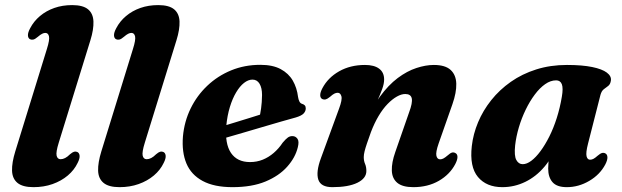

<svg xmlns="http://www.w3.org/2000/svg" viewBox="-20 -740 2504 773"><path d="M344 -578 216.5 -165.5Q204.5 -127 208 -113Q211.5 -99 224 -99Q233 -99 242.2 -103.8Q251.5 -108.5 262 -119Q272 -127.5 278.5 -129.2Q285 -131 291.5 -128Q299.5 -124 300.5 -112.8Q301.5 -101.5 292.5 -84Q279 -55.5 253 -33.5Q227 -11.5 191.8 1Q156.5 13.5 115 13.5Q71 13.5 50.2 -3.8Q29.5 -21 28.5 -53Q27.5 -85 41.5 -130.5L169 -543.5Q180.5 -580 177.2 -593.8Q174 -607.5 162.5 -607.5Q156.5 -607.5 149.5 -604Q142.5 -600.5 132 -591.5Q121.5 -582.5 114.5 -580.8Q107.5 -579 101 -582Q93 -586 92.5 -597.5Q92 -609 101.5 -626.5Q116 -654.5 141 -675.5Q166 -696.5 198.8 -708Q231.5 -719.5 270.5 -719.5Q314 -719.5 334.5 -702.5Q355 -685.5 356.2 -653.5Q357.5 -621.5 344 -578Z M690.5 -578 563 -165.5Q551 -127 554.5 -113Q558 -99 570.5 -99Q579.5 -99 588.8 -103.8Q598 -108.5 608.5 -119Q618.5 -127.5 625 -129.2Q631.5 -131 638 -128Q646 -124 647 -112.8Q648 -101.5 639 -84Q625.5 -55.5 599.5 -33.5Q573.5 -11.5 538.2 1Q503 13.5 461.5 13.5Q417.5 13.5 396.8 -3.8Q376 -21 375 -53Q374 -85 388 -130.5L515.5 -543.5Q527 -580 523.8 -593.8Q520.5 -607.5 509 -607.5Q503 -607.5 496 -604Q489 -600.5 478.5 -591.5Q468 -582.5 461 -580.8Q454 -579 447.5 -582Q439.5 -586 439 -597.5Q438.5 -609 448 -626.5Q462.5 -654.5 487.5 -675.5Q512.5 -696.5 545.2 -708Q578 -719.5 617 -719.5Q660.5 -719.5 681 -702.5Q701.5 -685.5 702.8 -653.5Q704 -621.5 690.5 -578Z M802 -209Q802 -209 819.2 -214.5Q836.5 -220 864.2 -228.2Q892 -236.5 924.2 -246.5Q956.5 -256.5 987 -265.8Q1017.5 -275 1040 -282.5L1023 -262.5Q1028 -280 1031.2 -303.8Q1034.5 -327.5 1035 -357.5Q1035 -386 1025 -402.8Q1015 -419.5 996.5 -419.5Q979.5 -419.5 962.5 -406.2Q945.5 -393 930.8 -368.2Q916 -343.5 905.5 -309.2Q895 -275 891 -233Q885 -161 910 -124.2Q935 -87.5 986.5 -87.5Q1014 -87.5 1038 -97.2Q1062 -107 1082.2 -124.5Q1102.5 -142 1118 -165.5Q1131 -181 1139.5 -186.8Q1148 -192.5 1158.5 -192Q1170.5 -191.5 1177.8 -181Q1185 -170.5 1179 -147Q1169 -105.5 1136.2 -68.8Q1103.5 -32 1048.8 -9.2Q994 13.5 916 13.5Q842 13.5 795.8 -11.5Q749.5 -36.5 730.5 -82Q711.5 -127.5 716.5 -190.5Q722 -251 747.5 -303.2Q773 -355.5 814.8 -395Q856.5 -434.5 910.8 -456.8Q965 -479 1028 -479Q1078 -479 1110 -461.8Q1142 -444.5 1158.8 -415.5Q1175.5 -386.5 1180 -349.5Q1181.5 -339.5 1185.2 -331.8Q1189 -324 1196 -322Q1203 -320 1207 -315.8Q1211 -311.5 1211 -303.5Q1211 -292.5 1202.5 -283.2Q1194 -274 1170.5 -267Q1148 -261 1112.8 -250.8Q1077.5 -240.5 1036.5 -228.5Q995.5 -216.5 955 -204.5Q914.5 -192.5 880.8 -183Q847 -173.5 826.8 -167.5Q806.5 -161.5 806.5 -161.5Z M1278 -341Q1269.5 -345 1269.2 -356.5Q1269 -368 1278 -385Q1300.5 -427.5 1345.5 -453Q1390.5 -478.5 1449.5 -478.5Q1486.5 -478.5 1506.5 -463.5Q1526.5 -448.5 1526.5 -420Q1526.5 -403 1518.8 -381.8Q1511 -360.5 1500 -335.8Q1489 -311 1477.5 -282.8Q1466 -254.5 1459 -223.5L1447 -233.5Q1474.5 -303 1509 -350.2Q1543.5 -397.5 1581.2 -425.8Q1619 -454 1656.5 -466.2Q1694 -478.5 1726.5 -478.5Q1772.5 -478.5 1794.2 -458.5Q1816 -438.5 1817 -403Q1818 -367.5 1801.5 -320.5L1746 -162.5Q1733.5 -126.5 1737 -112.5Q1740.5 -98.5 1752 -98.5Q1758.5 -98.5 1765.2 -102Q1772 -105.5 1782.5 -114.5Q1793 -124 1799.8 -125.8Q1806.5 -127.5 1813 -124Q1821.5 -120 1821.8 -108.5Q1822 -97 1813 -79.5Q1791 -37.5 1746.8 -12Q1702.5 13.5 1644 13.5Q1600.5 13.5 1579.5 -4Q1558.5 -21.5 1557.5 -53.5Q1556.5 -85.5 1571.5 -128L1627 -287.5Q1641.5 -326 1637.8 -343.8Q1634 -361.5 1611.5 -361.5Q1596 -361.5 1577.8 -351.2Q1559.5 -341 1540.5 -321.5Q1521.5 -302 1504.5 -273.5Q1487.5 -245 1473.5 -208.5Q1464 -182 1457.5 -163Q1451 -144 1447.8 -130.8Q1444.5 -117.5 1444.5 -107.5Q1444.5 -92 1449.8 -80Q1455 -68 1455 -51.5Q1455 -22 1418.8 -4.2Q1382.5 13.5 1318 13.5Q1271.5 13.5 1261.5 -17Q1251.5 -47.5 1272 -103L1345 -302.5Q1358.5 -338.5 1354.5 -352.5Q1350.5 -366.5 1339.5 -366.5Q1333 -366.5 1326 -363Q1319 -359.5 1308.5 -350Q1298 -341.5 1291.2 -339.8Q1284.5 -338 1278 -341Z M2347.5 -162Q2338 -125 2341.5 -111Q2345 -97 2355.5 -97Q2362.5 -97 2369.2 -100.5Q2376 -104 2386 -113Q2396.5 -122 2403.5 -124Q2410.5 -126 2417 -122.5Q2425 -118.5 2425.5 -107Q2426 -95.5 2417 -78Q2395.5 -37 2352.5 -11.8Q2309.5 13.5 2262 13.5Q2222 13.5 2204.5 -6.5Q2187 -26.5 2187 -61.5Q2187 -73.5 2188.2 -87.2Q2189.5 -101 2192.2 -117Q2195 -133 2199.8 -152.2Q2204.5 -171.5 2211 -195L2223.5 -163.5Q2206 -109 2172.2 -69Q2138.5 -29 2094.8 -7.8Q2051 13.5 2002.5 13.5Q1938.5 13.5 1904.2 -27.5Q1870 -68.5 1879.5 -152Q1885 -200.5 1904.8 -247.8Q1924.5 -295 1957.8 -336.8Q1991 -378.5 2036.5 -410.5Q2082 -442.5 2139 -460.5Q2196 -478.5 2262.5 -478.5Q2324 -478.5 2364 -470.2Q2404 -462 2423 -447.8Q2442 -433.5 2439.5 -416Q2437.5 -401 2428.8 -394.2Q2420 -387.5 2411 -380.8Q2402 -374 2397.5 -358ZM2054 -155Q2049.5 -112.5 2058.8 -95.8Q2068 -79 2084.5 -79Q2101 -79 2119.2 -92.8Q2137.5 -106.5 2156 -131.5Q2174.5 -156.5 2191.5 -190.2Q2208.5 -224 2221.5 -264.8Q2234.5 -305.5 2242 -350.5Q2248 -385 2242 -400.8Q2236 -416.5 2219 -416.5Q2196.5 -416.5 2174.8 -401.2Q2153 -386 2133 -359.2Q2113 -332.5 2096.5 -298.5Q2080 -264.5 2069 -227.5Q2058 -190.5 2054 -155Z"/></svg>

Font: Fraunces
Style: Bold Italic
Weight: 700
Italic angle: -16°
Version: Version 1.000;[b76b70a41]